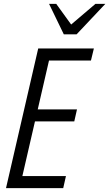

<svg xmlns="http://www.w3.org/2000/svg" viewBox="-20 -970 563 990"><path d="M11 0 177 -720H247L81 0ZM53 0 67 -62H320L306 0ZM132 -344 146 -406H377L363 -344ZM204 -658 219 -720H464L449 -658ZM309 -793 233 -950H270L369 -813H311L472 -950H523L375 -793Z"/></svg>

Font: Instrument Sans Condensed
Style: Italic
Weight: 400
Width: 3
Italic angle: -13°
Designer: Rodrigo Fuenzalida
Foundry: fragTYPE
Version: Version 1.000;gftools[0.9.28]